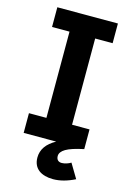

<svg xmlns="http://www.w3.org/2000/svg" viewBox="-130 -741 684 998"><g transform="rotate(15 212.5 -241.5)"><path d="M281 100C263 100 252 89.4 252 70C252 55.3 261.5 42.3 280.5 31C299.5 19.7 331.3 9.3 376 0V-106H282V-570H376V-676H50V-570H144V-106H50V0H225C176.3 26.7 152 61.7 152 105C152 165.1 196.2 193 259 193C295.7 193 334.7 182.7 376 162L330 85C318.4 92.7 297.5 100 281 100Z"/></g></svg>

Font: Fog Sans
Style: Bold
Weight: 700
Foundry: Intel Corporation
Version: Version 1.00